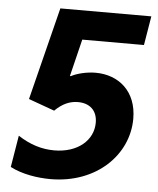

<svg xmlns="http://www.w3.org/2000/svg" viewBox="-53 -772 681 827"><g transform="rotate(5 288.0 -359.0)"><path d="M195.7 8.9C394.2 8.9 528.8 -124.6 528.8 -281.2C528.8 -399.9 449.9 -464.5 350.1 -464.5C310 -464.5 267.8 -453.1 245 -440.7H240.8L280.2 -601.6H546.9L567.8 -727.3H174.4L73.9 -326.7L186.1 -286.2C217.7 -317.5 249.6 -332 285.5 -332C335.2 -332 369.3 -304 369.3 -250C369.3 -174.4 303.3 -115.8 201 -115.8C148.1 -115.8 96.6 -131 44 -165.5L21.3 -28.4C72.4 -1.4 140.3 8.9 195.7 8.9Z"/></g></svg>

Font: TID UI
Style: Bold Italic
Weight: 700
Italic angle: -9.39999°
Designer: The TID Project Authors
Foundry: Bakken & Bæck
Version: Version 1.001;hotconv 1.0.109;makeotfexe 2.5.65596